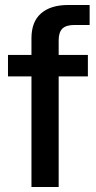

<svg xmlns="http://www.w3.org/2000/svg" viewBox="-20 -749 384 769"><path d="M106 0V-443H12V-529H106V-596Q106 -662 144.5 -695.5Q183 -729 253 -729H339V-649H279Q244 -649 229.5 -634Q215 -619 215 -588V-529H332V-443H215V0Z"/></svg>

Font: Mona Sans SemiExpanded Medium
Style: Regular
Weight: 500
Width: 6
Designer: Deni Anggara
Foundry: GitHub
Version: Version 2.000